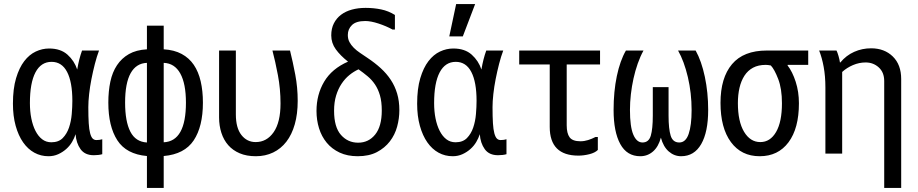

<svg xmlns="http://www.w3.org/2000/svg" viewBox="-20 -776 4540 950"><path d="M486 -13Q468 -8 444 -8Q400 -8 378.5 -38Q357 -68 354 -112Q348 -93 336.5 -73.5Q325 -54 307.5 -38.5Q290 -23 268 -13Q246 -3 220 -3Q182 -3 150 -20.5Q118 -38 94.5 -71.5Q71 -105 57.5 -153.5Q44 -202 44 -263Q44 -337 59.5 -389Q75 -441 100 -473.5Q125 -506 157 -521Q189 -536 223 -536Q280 -536 314 -505.5Q348 -475 362 -432Q371 -485 386 -526H470Q459 -497 449.5 -460Q440 -423 432.5 -385Q425 -347 421 -310.5Q417 -274 417 -246Q417 -198 419 -166.5Q421 -135 426 -116.5Q431 -98 438.5 -90.5Q446 -83 457 -83Q465 -83 472.5 -84Q480 -85 486 -87ZM338 -277Q338 -370 312 -420Q286 -470 235 -470Q183 -470 155.5 -418Q128 -366 128 -266Q128 -225 135 -190Q142 -155 155.5 -128.5Q169 -102 188.5 -87Q208 -72 234 -72Q270 -72 290.5 -93Q311 -114 321.5 -145Q332 -176 335 -212Q338 -248 338 -277Z M707 -4Q605 -13 560.5 -82Q516 -151 516 -268Q516 -325 526 -372Q536 -419 559 -453.5Q582 -488 618 -508.5Q654 -529 707 -532V-649H790V-532Q842 -529 879 -509Q916 -489 939 -455Q962 -421 973 -373.5Q984 -326 984 -268Q984 -150 938.5 -81.5Q893 -13 790 -4V154H707ZM707 -465Q654 -463 626.5 -414Q599 -365 599 -268Q599 -175 625 -124.5Q651 -74 707 -71ZM900 -268Q900 -362 872 -412.5Q844 -463 790 -465V-72Q900 -77 900 -268Z M1064 -526H1147V-210Q1147 -143 1174.5 -108Q1202 -73 1245 -73Q1300 -73 1334 -122Q1368 -171 1368 -264Q1368 -336 1355 -404.5Q1342 -473 1328 -526H1415Q1429 -470 1441 -406.5Q1453 -343 1453 -277Q1453 -212 1438.5 -161Q1424 -110 1397 -75Q1370 -40 1331.5 -21.5Q1293 -3 1246 -3Q1200 -3 1166 -17.5Q1132 -32 1109.5 -57.5Q1087 -83 1075.5 -118.5Q1064 -154 1064 -195Z M1546 -227Q1546 -308 1584 -372Q1622 -436 1702 -471Q1664 -501 1641.5 -532Q1619 -563 1619 -601Q1619 -635 1632 -660.5Q1645 -686 1667.5 -703Q1690 -720 1721 -728.5Q1752 -737 1789 -737Q1829 -737 1865.5 -729.5Q1902 -722 1934 -702V-630H1922Q1891 -647 1853 -659.5Q1815 -672 1787 -672Q1742 -672 1721.5 -652Q1701 -632 1701 -603Q1701 -583 1709 -568Q1717 -553 1730.5 -539.5Q1744 -526 1762 -514Q1780 -502 1799 -489Q1835 -465 1864 -438.5Q1893 -412 1913.5 -381Q1934 -350 1945 -313Q1956 -276 1956 -231Q1956 -190 1945 -149.5Q1934 -109 1909 -76.5Q1884 -44 1845 -23.5Q1806 -3 1750 -3Q1699 -3 1660.5 -21Q1622 -39 1596.5 -70Q1571 -101 1558.5 -141.5Q1546 -182 1546 -227ZM1869 -229Q1869 -273 1860 -304Q1851 -335 1835.5 -358Q1820 -381 1799 -398.5Q1778 -416 1754 -433Q1730 -422 1708.5 -404.5Q1687 -387 1670 -361.5Q1653 -336 1643 -303Q1633 -270 1633 -228Q1633 -147 1667 -108.5Q1701 -70 1752 -70Q1804 -70 1836.5 -110.5Q1869 -151 1869 -229Z M2486 -13Q2468 -8 2444 -8Q2400 -8 2378.5 -38Q2357 -68 2354 -112Q2348 -93 2336.5 -73.5Q2325 -54 2307.5 -38.5Q2290 -23 2268 -13Q2246 -3 2220 -3Q2182 -3 2150 -20.5Q2118 -38 2094.5 -71.5Q2071 -105 2057.5 -153.5Q2044 -202 2044 -263Q2044 -337 2059.5 -389Q2075 -441 2100 -473.5Q2125 -506 2157 -521Q2189 -536 2223 -536Q2280 -536 2314 -505.5Q2348 -475 2362 -432Q2371 -485 2386 -526H2470Q2459 -497 2449.5 -460Q2440 -423 2432.5 -385Q2425 -347 2421 -310.5Q2417 -274 2417 -246Q2417 -198 2419 -166.5Q2421 -135 2426 -116.5Q2431 -98 2438.5 -90.5Q2446 -83 2457 -83Q2465 -83 2472.5 -84Q2480 -85 2486 -87ZM2338 -277Q2338 -370 2312 -420Q2286 -470 2235 -470Q2183 -470 2155.5 -418Q2128 -366 2128 -266Q2128 -225 2135 -190Q2142 -155 2155.5 -128.5Q2169 -102 2188.5 -87Q2208 -72 2234 -72Q2270 -72 2290.5 -93Q2311 -114 2321.5 -145Q2332 -176 2335 -212Q2338 -248 2338 -277ZM2237 -756H2331L2270 -596H2203Z M2938 -98V-34Q2924 -20 2896 -13Q2868 -6 2842 -6Q2700 -6 2700 -148V-457H2549V-526H2949V-457H2784V-156Q2784 -116 2798.5 -96.5Q2813 -77 2852 -77Q2871 -77 2890 -83Q2909 -89 2926 -98Z M3016 -232Q3016 -323 3032 -399.5Q3048 -476 3077 -526H3164Q3148 -497 3135.5 -461.5Q3123 -426 3114.5 -387.5Q3106 -349 3101.5 -309.5Q3097 -270 3097 -232Q3097 -149 3113.5 -110Q3130 -71 3159 -71Q3190 -71 3200 -104.5Q3210 -138 3210 -204V-345H3288V-204Q3288 -138 3298.5 -104.5Q3309 -71 3341 -71Q3373 -71 3387.5 -113.5Q3402 -156 3402 -231Q3402 -316 3383.5 -394.5Q3365 -473 3335 -526H3422Q3451 -474 3467.5 -396Q3484 -318 3484 -232Q3484 -123 3449.5 -63Q3415 -3 3350 -3Q3316 -3 3289 -26.5Q3262 -50 3250 -95Q3238 -50 3211 -26.5Q3184 -3 3148 -3Q3082 -3 3049 -63.5Q3016 -124 3016 -232Z M3545 -267Q3545 -391 3602 -458.5Q3659 -526 3774 -526H3979V-455H3877V-452Q3901 -421 3917 -371.5Q3933 -322 3933 -265Q3933 -141 3881.5 -72Q3830 -3 3739 -3Q3648 -3 3596.5 -73Q3545 -143 3545 -267ZM3849 -265Q3849 -337 3830.5 -385Q3812 -433 3794 -452Q3779 -455 3769 -455Q3732 -455 3706 -441Q3680 -427 3663.5 -401.5Q3647 -376 3639 -341.5Q3631 -307 3631 -266Q3631 -175 3661.5 -124Q3692 -73 3742 -73Q3791 -73 3820 -123Q3849 -173 3849 -265Z M4355 -375Q4355 -418 4328 -442.5Q4301 -467 4263 -467Q4231 -467 4200.5 -454Q4170 -441 4147 -420V-16H4064V-343Q4064 -399 4055.5 -445Q4047 -491 4033 -526H4119Q4124 -516 4129 -498.5Q4134 -481 4136 -467H4138Q4167 -502 4206.5 -519.5Q4246 -537 4290 -537Q4356 -537 4397.5 -496.5Q4439 -456 4439 -385V154H4355Z"/></svg>

Font: D2Coding
Style: Regular
Weight: 400
Monospace: yes
Designer: Yong-Rak Park; Jeong-Hwan Yoon; Sang-Min Lee;
Foundry: NHN Corporation
Version: Version 1.3.2; Build 20180524